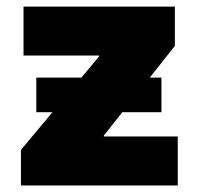

<svg xmlns="http://www.w3.org/2000/svg" viewBox="-20 -566 609 586"><path d="M43.9 0V-108.4L282.2 -393.6V-396.5H51.8V-545.9H513.7V-425.8L296.9 -152.3V-149.4H522.5V0ZM90.8 -223.6V-329.1H472.7V-223.6Z"/></svg>

Font: Inter Tight Black
Style: Regular
Weight: 900
Designer: Rasmus Andersson
Foundry: rsms
Version: Version 3.004; ttfautohint (v1.8.4.7-5d5b)